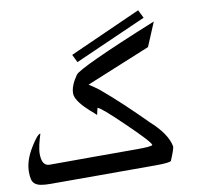

<svg xmlns="http://www.w3.org/2000/svg" viewBox="-84 -942 1012 960"><g transform="rotate(-10 421.5 -462.5)"><path d="M698.7 -810.5 334.5 -649.4 314.9 -689.5 678.2 -852.1ZM694.8 -662.1 369.6 -528.8Q395 -512.7 418.9 -494.6Q473.6 -448.7 526.9 -398.7Q580.1 -348.6 636.2 -292.5H635.7Q720.2 -217.8 732.4 -151.4Q732.4 -144.5 726.3 -126.7Q720.2 -108.9 709 -82.5Q705.6 -73.2 627.9 -73.2H96.2Q66.4 -73.2 47.6 -76.9Q28.8 -80.6 18.1 -89.4Q7.3 -98.1 3.7 -113Q0 -127.9 0 -150.9Q0 -178.7 9.5 -208.5Q19 -238.3 39.6 -272Q74.7 -329.6 89.8 -329.6Q85.9 -317.4 82 -303.7Q78.1 -290 75.2 -277.1Q72.3 -264.2 70.6 -252.2Q68.8 -240.2 68.8 -230.5Q68.8 -168.5 107.9 -168.5H181.2Q213.4 -168.5 250.2 -168.7Q287.1 -168.9 332.5 -168.9H555.2Q623 -168.9 631.3 -176.3Q628.4 -193.8 519.5 -298.3Q409.7 -404.8 393.6 -406.7Q392.6 -404.3 390.6 -395.5Q388.7 -386.7 385.3 -372.1Q381.3 -376.5 372.3 -384Q363.3 -391.6 352.1 -401.9Q340.8 -412.1 329.1 -424.1Q317.4 -436 307.6 -448.7Q297.9 -461.4 291.7 -474.1Q285.6 -486.8 285.6 -498.5Q285.6 -537.6 320.8 -587.9Q330.6 -602.5 436.5 -651.6Q542.5 -700.7 745.6 -783.2Z"/></g></svg>

Font: XB Khoramshahr
Style: Regular
Weight: 400
Designer: Behnam
Foundry: Irmug
Version: Version 8.005 2009